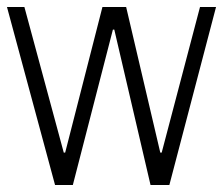

<svg xmlns="http://www.w3.org/2000/svg" viewBox="-20 -531 640 551"><path d="M138 0 0 -511H50L163 -93H167L274 -511H342L440 -93H444L554 -511H600L466 0H412L308 -446H304L189 0Z"/></svg>

Font: Chivo Mono Thin
Style: Regular
Weight: 250
Designer: Hector Gatti
Foundry: Omnibus-Type
Version: Version 1.008